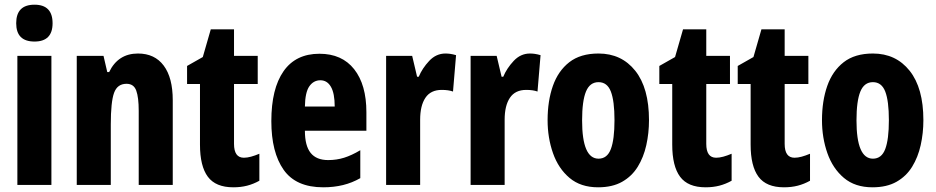

<svg xmlns="http://www.w3.org/2000/svg" viewBox="-20 -788 3989 818"><path d="M127 -768Q204 -768 204 -689Q204 -611 127 -611Q49 -611 49 -689Q49 -768 127 -768ZM199 -550V0H54V-550Z M568 -560Q639 -560 677.5 -508.5Q716 -457 716 -361V0H571V-316Q571 -373 560.5 -402Q550 -431 519 -431Q480 -431 466 -392.5Q452 -354 452 -258V0H307V-550H421L437 -481H445Q483 -560 568 -560Z M1019 -116Q1033 -116 1049.5 -120.5Q1066 -125 1085 -133V-18Q1060 -4 1033 3Q1006 10 974 10Q899 10 865.5 -35Q832 -80 832 -172V-430H777V-507L844 -545L878 -663H977V-550H1078V-430H977V-175Q977 -116 1019 -116Z M1341 -559Q1437 -559 1489 -493Q1541 -427 1541 -310V-231H1279Q1279 -167 1303.5 -136.5Q1328 -106 1378 -106Q1414 -106 1446 -116Q1478 -126 1515 -148V-29Q1480 -9 1441 0.5Q1402 10 1357 10Q1241 10 1188.5 -64.5Q1136 -139 1136 -272Q1136 -410 1188 -484.5Q1240 -559 1341 -559ZM1345 -446Q1316 -446 1298 -420.5Q1280 -395 1279 -334H1406Q1406 -390 1390 -418Q1374 -446 1345 -446Z M1878 -560Q1888 -560 1898.5 -558.5Q1909 -557 1923 -553L1910 -398Q1891 -405 1862 -405Q1815 -405 1792.5 -371.5Q1770 -338 1770 -278V0H1625V-550H1736L1757 -461H1764Q1779 -497 1808.5 -528.5Q1838 -560 1878 -560Z M2238 -560Q2248 -560 2258.5 -558.5Q2269 -557 2283 -553L2270 -398Q2251 -405 2222 -405Q2175 -405 2152.5 -371.5Q2130 -338 2130 -278V0H1985V-550H2096L2117 -461H2124Q2139 -497 2168.5 -528.5Q2198 -560 2238 -560Z M2745 -276Q2745 -221 2733.5 -169.5Q2722 -118 2697 -77.5Q2672 -37 2630.5 -13.5Q2589 10 2528 10Q2454 10 2406.5 -30Q2359 -70 2336 -135.5Q2313 -201 2313 -276Q2313 -358 2335.5 -422Q2358 -486 2405.5 -523Q2453 -560 2530 -560Q2628 -560 2686.5 -486.5Q2745 -413 2745 -276ZM2460 -275Q2460 -112 2530 -112Q2567 -112 2582.5 -153Q2598 -194 2598 -276Q2598 -358 2582.5 -398Q2567 -438 2530 -438Q2493 -438 2476.5 -398Q2460 -358 2460 -275Z M3031 -116Q3045 -116 3061.5 -120.5Q3078 -125 3097 -133V-18Q3072 -4 3045 3Q3018 10 2986 10Q2911 10 2877.5 -35Q2844 -80 2844 -172V-430H2789V-507L2856 -545L2890 -663H2989V-550H3090V-430H2989V-175Q2989 -116 3031 -116Z M3365 -116Q3379 -116 3395.5 -120.5Q3412 -125 3431 -133V-18Q3406 -4 3379 3Q3352 10 3320 10Q3245 10 3211.5 -35Q3178 -80 3178 -172V-430H3123V-507L3190 -545L3224 -663H3323V-550H3424V-430H3323V-175Q3323 -116 3365 -116Z M3914 -276Q3914 -221 3902.5 -169.5Q3891 -118 3866 -77.5Q3841 -37 3799.5 -13.5Q3758 10 3697 10Q3623 10 3575.5 -30Q3528 -70 3505 -135.5Q3482 -201 3482 -276Q3482 -358 3504.5 -422Q3527 -486 3574.5 -523Q3622 -560 3699 -560Q3797 -560 3855.5 -486.5Q3914 -413 3914 -276ZM3629 -275Q3629 -112 3699 -112Q3736 -112 3751.5 -153Q3767 -194 3767 -276Q3767 -358 3751.5 -398Q3736 -438 3699 -438Q3662 -438 3645.5 -398Q3629 -358 3629 -275Z"/></svg>

Font: Noto Sans Myanmar UI ExtraCondensed ExtraBold
Style: Regular
Weight: 800
Width: 2
Designer: Monotype Design Team
Foundry: Monotype Imaging Inc.
Version: Version 2.103; ttfautohint (v1.8.4.7-5d5b)